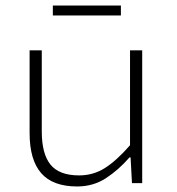

<svg xmlns="http://www.w3.org/2000/svg" viewBox="-20 -662 640 694"><path d="M259 12Q171 12 129 -36Q87 -84 87 -181V-480H131V-187Q131 -106 162.5 -67Q194 -28 266 -28Q317 -28 359 -54.5Q401 -81 450 -137V-480H494V0H457L452 -93H448Q409 -48 363 -18Q317 12 259 12ZM171 -606V-642H417V-606Z"/></svg>

Font: Source Code Pro ExtraLight Light
Style: Regular
Weight: 300
Monospace: yes
Version: Version 1.018;hotconv 1.0.116;makeotfexe 2.5.65601